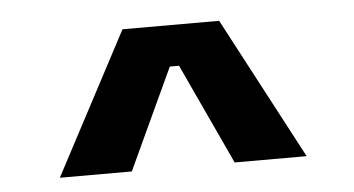

<svg xmlns="http://www.w3.org/2000/svg" viewBox="-33 -748 685 372"><g transform="rotate(-5 310.0 -562.0)"><path d="M210 -424H70L216 -700H404L550 -424H410L319 -620H301Z"/></g></svg>

Font: Rootstock Sans Headline
Style: Bold
Weight: 700
Designer: Florian Karsten
Foundry: Florian Karsten
Version: Version 2.000;FEAKit 1.0